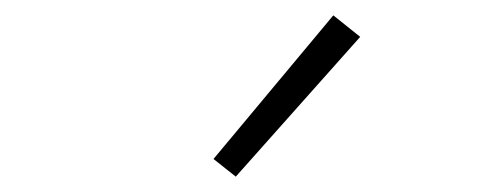

<svg xmlns="http://www.w3.org/2000/svg" viewBox="-20 -806 640 250"><path d="M287 -576 258 -599 414 -786 449 -758Z"/></svg>

Font: Iosevka Curly Slab XLtEx
Style: Regular
Weight: 200
Width: 7
Monospace: yes
Designer: Belleve Invis
Foundry: Belleve Invis
Version: Version 11.1.0; ttfautohint (v1.8.3)